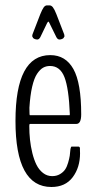

<svg xmlns="http://www.w3.org/2000/svg" viewBox="-20 -708 363 733"><path d="M122.1 -557.1Q116.7 -557.1 110.8 -559.8Q105 -562.5 105 -566.4Q103 -566.9 103 -570.8Q103 -572.8 104 -576.7L133.8 -653.8Q141.1 -671.9 146.7 -679.7Q152.3 -687.5 159.7 -687.5H168.9Q176.3 -687.5 182.1 -679.9Q188 -672.4 195.3 -653.8L225.1 -576.7Q226.1 -572.8 226.1 -570.3Q226.1 -566.4 224.1 -566.4Q224.1 -562.5 218.3 -559.8Q212.4 -557.1 207 -557.1Q200.2 -557.1 195.3 -565.9L168.9 -619.6Q166.5 -625.5 164.6 -625.5Q163.1 -625.5 159.7 -619.6L133.8 -565.9Q128.9 -557.1 122.1 -557.1ZM176.3 5.9Q39.1 5.9 39.1 -246.1Q39.1 -497.6 171.9 -497.6Q230.5 -497.6 260.3 -444.3Q290 -391.1 290 -271.5Q290 -234.9 271.5 -234.9H94.7Q91.8 -234.9 91.8 -227.5Q91.8 -200.2 94.5 -174.8Q97.2 -149.4 103.5 -123.5Q109.9 -97.7 119.4 -78.6Q128.9 -59.6 144.3 -47.6Q159.7 -35.6 179.2 -35.6Q196.3 -35.6 209 -43.2Q221.7 -50.8 228.5 -60.8Q235.4 -70.8 240 -86.7Q244.6 -102.5 246.3 -113.5Q248 -124.5 249 -139.2Q251 -148.4 253.4 -148.4H278.8Q284.7 -148.4 285.2 -142.1V-133.8Q285.6 -125 285.6 -123Q285.6 -68.8 257.6 -31.5Q229.5 5.9 176.3 5.9ZM93.8 -268.1Q93.8 -268.1 246.1 -268.1Q246.6 -268.1 246.6 -272.5Q242.7 -370.6 226.1 -413.3Q209.5 -456.1 170.9 -456.1Q156.2 -456.1 144.5 -449.5Q132.8 -442.9 121.6 -426.3Q110.4 -409.7 102.8 -377Q95.2 -344.2 92.3 -296.9Q92.3 -268.1 93.8 -268.1Z"/></svg>

Font: BenchNine Light
Style: Regular
Weight: 300
Version: Version 1 ; ttfautohint (v0.92.18-e454-dirty) -l 8 -r 50 -G 